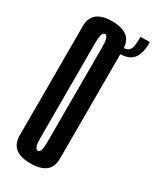

<svg xmlns="http://www.w3.org/2000/svg" viewBox="-163 -660 585 714"><g transform="rotate(30 129.5 -303.0)"><path d="M99.4 3.8Q12.9 3.8 12.9 -66.2Q12.9 -136.2 12.9 -300.6Q12.9 -464.9 12.9 -535.6Q12.9 -606.2 99.4 -606.2Q185.9 -606.2 185.9 -535.6Q185.9 -464.9 185.9 -300.6Q185.9 -136.2 185.9 -66.2Q185.9 3.8 99.4 3.8ZM99.4 -50.8Q114.5 -50.8 114.5 -94.8Q114.5 -138.9 114.5 -300.6Q114.5 -462.3 114.5 -507Q114.5 -551.7 99.4 -551.7Q84.2 -551.7 84.2 -507Q84.2 -462.3 84.2 -300.6Q84.2 -138.9 84.2 -94.8Q84.2 -50.8 99.4 -50.8ZM181.7 -541.2Q199 -541.2 206.8 -548.9Q214.5 -556.6 216.7 -571.7Q218.9 -586.8 218.9 -608.8H258.8Q258.8 -576.9 251.2 -556.1Q243.7 -535.3 226.9 -525.2Q210.1 -515 181.7 -515Z"/></g></svg>

Font: Anybody UltraCondensed Thin
Style: Regular
Weight: 100
Width: 1
Designer: Tyler Finck
Foundry: Etcetera Type Company
Version: Version 1.110